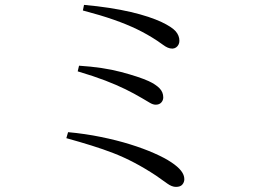

<svg xmlns="http://www.w3.org/2000/svg" viewBox="-20 -739 1040 771"><path d="M700.4 -575Q700.4 -566.6 696.7 -559.6Q693.1 -552.6 686.7 -548.3Q680.3 -544.1 672.3 -543.8Q662.4 -543.8 653.4 -547.8Q644.4 -551.7 634.8 -558.9Q625.1 -566.2 610.8 -575.7Q572.3 -601.1 530.5 -621.4Q488.7 -641.6 436.4 -659.9Q384.2 -678.2 312.8 -696.9L317.4 -719.4Q371.8 -714.5 418.5 -707.3Q465.2 -700.1 504.8 -690.9Q544.4 -681.6 575.5 -671.3Q606.5 -660.9 628.9 -650.4Q670.4 -630.6 685.4 -613.4Q700.4 -596.2 700.4 -575ZM297.4 -475.2Q394.3 -469 466.2 -449.9Q538.1 -430.8 576.7 -413.4Q605.2 -400.2 620.4 -384.7Q635.6 -369.1 635.6 -347.9Q635.6 -336.1 627.6 -327.3Q619.6 -318.6 605.3 -318.6Q594.6 -318.6 582.1 -326Q569.6 -333.5 550.4 -344.7Q519.1 -363.2 483.8 -380.6Q448.5 -397.9 402.4 -415.7Q356.2 -433.4 292 -452.5ZM253.4 -208.3Q322 -202 385.4 -189Q448.8 -176.1 502.7 -159.3Q556.7 -142.5 598.9 -123.8Q641.2 -105.2 667.6 -87.5Q694 -70 707.1 -53.3Q720.2 -36.6 720.2 -19.5Q720.2 -7.4 712.3 2Q704.5 11.5 686.4 11.5Q670.2 11.5 651.3 -2.2Q632.4 -15.9 607.3 -33.4Q561.5 -63.6 519.7 -85.5Q478 -107.5 436.1 -123.8Q394.1 -140.1 347.7 -154.5Q301.3 -169 246.4 -184.2Z"/></svg>

Font: Noto Serif KR
Style: Regular
Weight: 200
Designer: Ryoko NISHIZUKA 西塚涼子 (kana & ideographs); Frank Grießhammer (Latin, Greek & Cyrillic); Wenlong ZHANG 张文龙 (bopomofo); San
Foundry: Adobe
Version: Version 2.001;hotconv 1.1.0;makeotfexe 2.6.0